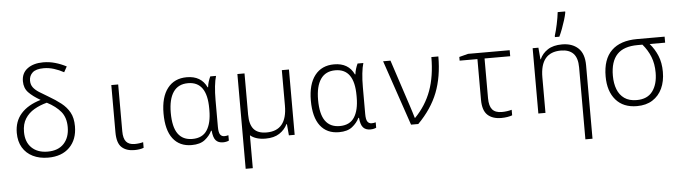

<svg xmlns="http://www.w3.org/2000/svg" viewBox="-57 -1061 5514 1558"><g transform="rotate(-5 2700.0 -282.0)"><path d="M300 10Q229 10 175.5 -16.5Q122 -43 92.5 -92.5Q63 -142 63 -212Q63 -306 118.5 -368.5Q174 -431 279 -462Q218 -497 183.5 -533Q149 -569 149 -625Q149 -692 198 -728Q247 -764 326 -764Q376 -764 423 -750.5Q470 -737 514 -714L489 -669Q451 -690 409.5 -703Q368 -716 326 -716Q263 -716 235 -690.5Q207 -665 207 -625Q207 -593 223.5 -570.5Q240 -548 271 -528Q302 -508 344 -484Q401 -451 444.5 -417Q488 -383 513 -338Q538 -293 538 -225Q538 -117 474.5 -53.5Q411 10 300 10ZM300 -39Q386 -39 432.5 -89Q479 -139 479 -223Q479 -301 439.5 -349Q400 -397 327 -435Q270 -420 223.5 -393Q177 -366 149.5 -322.5Q122 -279 122 -215Q122 -132 170 -85.5Q218 -39 300 -39Z M1002 10Q936 10 898.5 -25Q861 -60 861 -147V-532H917V-151Q917 -92 939.5 -65.5Q962 -39 1009 -39Q1027 -39 1046 -41.5Q1065 -44 1078 -48V-2Q1048 10 1002 10Z M1469 10Q1370 10 1316.5 -60Q1263 -130 1263 -265Q1263 -398 1319 -470Q1375 -542 1476 -542Q1593 -542 1638 -446H1642Q1644 -468 1651 -490.5Q1658 -513 1667 -532H1714Q1704 -499 1698.5 -448.5Q1693 -398 1693 -337V-119Q1693 -73 1705 -56Q1717 -39 1739 -39Q1756 -39 1772 -44V0Q1765 4 1752 7Q1739 10 1724 10Q1686 10 1665.5 -12.5Q1645 -35 1640 -92H1635Q1616 -52 1577 -21Q1538 10 1469 10ZM1479 -39Q1561 -39 1598.5 -97Q1636 -155 1636 -260V-274Q1636 -493 1482 -493Q1402 -493 1362 -434.5Q1322 -376 1322 -266Q1322 -150 1361.5 -94.5Q1401 -39 1479 -39Z M1888 240V-532H1946V-196Q1946 -116 1979 -77.5Q2012 -39 2083 -39Q2250 -39 2250 -243V-532H2308V0H2261L2253 -92H2249Q2227 -47 2183.5 -18.5Q2140 10 2071 10Q1991 10 1946 -28V240Z M2669 10Q2570 10 2516.5 -60Q2463 -130 2463 -265Q2463 -398 2519 -470Q2575 -542 2676 -542Q2793 -542 2838 -446H2842Q2844 -468 2851 -490.5Q2858 -513 2867 -532H2914Q2904 -499 2898.5 -448.5Q2893 -398 2893 -337V-119Q2893 -73 2905 -56Q2917 -39 2939 -39Q2956 -39 2972 -44V0Q2965 4 2952 7Q2939 10 2924 10Q2886 10 2865.5 -12.5Q2845 -35 2840 -92H2835Q2816 -52 2777 -21Q2738 10 2669 10ZM2679 -39Q2761 -39 2798.5 -97Q2836 -155 2836 -260V-274Q2836 -493 2682 -493Q2602 -493 2562 -434.5Q2522 -376 2522 -266Q2522 -150 2561.5 -94.5Q2601 -39 2679 -39Z M3256 0 3075 -532H3135L3258 -158Q3265 -135 3275.5 -103.5Q3286 -72 3291 -52H3294Q3383 -143 3425.5 -259.5Q3468 -376 3468 -532H3525Q3525 -366 3475.5 -239Q3426 -112 3315 0Z M3991 10Q3919 10 3879 -27.5Q3839 -65 3839 -152V-483H3694V-513L3767 -532H4106V-483H3897V-159Q3897 -96 3921.5 -67Q3946 -38 3999 -38Q4020 -38 4041.5 -41Q4063 -44 4080 -49V-4Q4065 2 4041 6Q4017 10 3991 10Z M4293 0V-532H4340L4348 -437H4351Q4371 -483 4416 -512.5Q4461 -542 4533 -542Q4615 -542 4664 -496.5Q4713 -451 4713 -356V242H4655V-344Q4655 -421 4620.5 -457Q4586 -493 4519 -493Q4351 -493 4351 -289V0ZM4481 -617Q4493 -654 4504.5 -708Q4516 -762 4521 -806H4582V-797Q4577 -770 4566.5 -736Q4556 -702 4543 -667.5Q4530 -633 4517 -606H4481Z M5096 10Q4985 10 4924 -60.5Q4863 -131 4863 -252Q4863 -392 4935 -462Q5007 -532 5144 -532H5368V-483H5242Q5282 -437 5305.5 -380Q5329 -323 5329 -249Q5329 -172 5302 -114Q5275 -56 5223 -23Q5171 10 5096 10ZM5098 -39Q5185 -39 5227.5 -96Q5270 -153 5270 -248Q5270 -320 5247.5 -377Q5225 -434 5183 -483H5144Q5030 -483 4976 -425.5Q4922 -368 4922 -252Q4922 -190 4940.5 -142Q4959 -94 4998 -66.5Q5037 -39 5098 -39Z"/></g></svg>

Font: Noto Sans Mono Light
Style: Regular
Weight: 300
Designer: Monotype Design Team
Foundry: Monotype Imaging Inc.
Version: Version 2.014; ttfautohint (v1.8.4.7-5d5b)